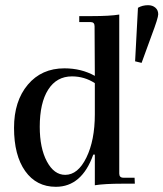

<svg xmlns="http://www.w3.org/2000/svg" viewBox="-20 -707 629 739"><path d="M525 -465 500 -471 511 -677Q528 -687 550 -687Q567 -687 578 -677.5Q589 -668 589 -652Q589 -638 564 -572ZM195 12Q120 12 77 -48.5Q34 -109 34 -215Q34 -318 87 -381Q140 -444 228 -444Q293 -444 345 -415L344 -606Q344 -622 329 -622H285V-645H333Q403 -645 439 -651V-39Q439 -23 455 -23H498L499 0H451Q383 0 345 6V-112H339Q295 12 195 12ZM231 -34Q280 -34 312.5 -100.5Q345 -167 345 -267V-387Q305 -413 257 -413Q198 -413 165.5 -362Q133 -311 133 -219Q133 -137 160.5 -85.5Q188 -34 231 -34Z"/></svg>

Font: Arapey
Style: Regular
Weight: 400
Designer: Eduardo Rodriguez Tunni
Foundry: Eduardo Rodriguez Tunni
Version: Version 4.000